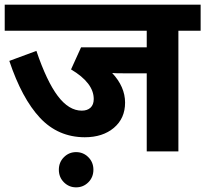

<svg xmlns="http://www.w3.org/2000/svg" viewBox="-20 -642 871 814"><path d="M602.1 -331.1H516.1Q464.8 -331.1 455.6 -332.5Q510.3 -273.9 510.3 -207Q510.3 -140.1 462.9 -100.1Q415.5 -60.1 339.4 -60.1Q226.1 -60.5 149.4 -142.6Q72.8 -224.6 19.5 -383.8L134.3 -426.3Q178.2 -296.9 225.1 -234.9Q272 -172.9 326.7 -172.9Q350.1 -172.9 363.8 -185.5Q377.4 -198.2 377.4 -222.2Q377.4 -290.5 281.2 -347.7L323.7 -441.4H602.1V-511.7H0V-622.1H830.6V-511.7H736.3V0H602.1ZM251 24.4Q272.5 2.9 302.7 2.9Q333 2.9 354.5 24.4Q376 45.9 376 77.6Q376 109.4 354.5 130.9Q333 152.3 302.7 152.3Q272.5 152.3 251 130.9Q229.5 109.4 229.5 77.6Q229.5 45.9 251 24.4Z"/></svg>

Font: NotoSans-Bold
Style: Bold
Weight: 700
Designer: Monotype Design team
Foundry: Monotype Imaging Inc.
Version: Version 1.04